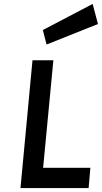

<svg xmlns="http://www.w3.org/2000/svg" viewBox="-20 -955 518 975"><path d="M84 0 145 -649H251L199 -103H439L430 0ZM216.5 -729 197.5 -802.5 450.5 -935 477.5 -833Z"/></svg>

Font: Karla
Style: Bold Italic
Weight: 700
Italic angle: -8°
Designer: Jonathan Pinhorn
Version: Version 2.004;gftools[0.9.33]